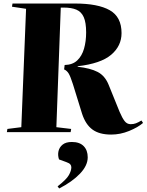

<svg xmlns="http://www.w3.org/2000/svg" viewBox="-20 -750 835 1090"><path d="M347 -381Q392 -382 418.5 -407Q445 -432 457 -473.5Q469 -515 469 -566Q469 -622 455.5 -652.5Q442 -683 414 -695Q386 -707 341 -707H325L300 -28L384 -18L381 0H19L22 -18L101 -28L128 -700L48 -712L51 -730H405Q536 -730 603 -692Q670 -654 670 -562Q670 -489 611 -439Q552 -389 421 -374V-371Q493 -363 534.5 -341.5Q576 -320 597 -268L659 -115Q674 -80 687.5 -62.5Q701 -45 722 -45Q738 -45 751.5 -50Q765 -55 783 -66L792 -52Q763 -27 713 -6.5Q663 14 611 14Q544 14 505 -14.5Q466 -43 446 -104L394 -272Q380 -316 370 -332.5Q360 -349 344 -356ZM316 320 307 308Q357 269 371 244Q385 219 385 200Q385 190 379 183Q373 176 356 170L315 155Q307 131 312 108.5Q317 86 335.5 71Q354 56 388 56Q432 56 455 79.5Q478 103 478 143Q478 190 434 236Q390 282 316 320Z"/></svg>

Font: Literata 72pt ExtraBold
Style: Italic
Weight: 800
Italic angle: -2°
Designer: Latin by Veronika Burian and Jose Scaglione. Greek by Irene Vlachou. Cyrillic by Vera Evstafieva
Foundry: TypeTogether
Version: Version 3.002